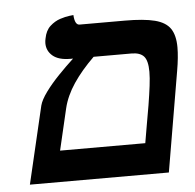

<svg xmlns="http://www.w3.org/2000/svg" viewBox="-45 -605 660 651"><g transform="rotate(-5 285.0 -280.0)"><path d="M31 0 93 -264Q98 -283 117 -309Q136 -335 162.5 -362.5Q189 -390 214 -413H205Q165 -413 145 -430Q125 -447 125 -473Q125 -477 125.5 -481Q126 -485 127 -489Q132 -516 148 -530.5Q164 -545 182.5 -551Q201 -557 214.5 -558.5Q228 -560 228 -560Q230 -526 246 -526H400Q465 -526 502 -516.5Q539 -507 554.5 -484Q570 -461 570 -420Q570 -404 568 -384Q566 -364 562 -341L504 0ZM413 -413H284Q241 -371 213.5 -330Q186 -289 176 -247L143 -106H433Q438 -138 444 -170Q450 -202 455 -233Q461 -270 464.5 -298Q468 -326 468 -346Q468 -384 455 -398.5Q442 -413 413 -413Z"/></g></svg>

Font: Libertinus Serif SemiBold
Style: Italic
Weight: 600
Italic angle: -11.5°
Designer: Philipp H. Poll, Khaled Hosny
Foundry: Caleb Maclennan
Version: Version 7.051;RELEASE